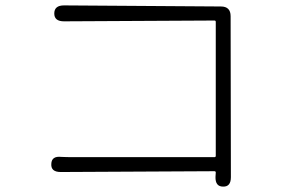

<svg xmlns="http://www.w3.org/2000/svg" viewBox="-20 -691 1040 711"><path d="M806 0Q777 0 778 -36L779 -52Q779 -57 774 -57L205 -54Q168 -54 170 -84Q171 -114 207 -110Q218 -109 271 -109H774Q779 -109 779 -114V-610Q779 -615 774 -615L217 -612Q181 -612 181 -641Q181 -671 217 -671L798 -667Q834 -667 834 -631L835 -35Q835 1 806 0Z"/></svg>

Font: Resource Han Rounded CN Light
Style: Regular
Weight: 300
Designer: Cyano Hao (round all glyphs); Ryoko NISHIZUKA 西塚涼子 (kana, bopomofo & ideographs); Paul D. Hunt (Latin, Greek & Cyrillic)
Foundry: Cyano Hao
Version: 0.990